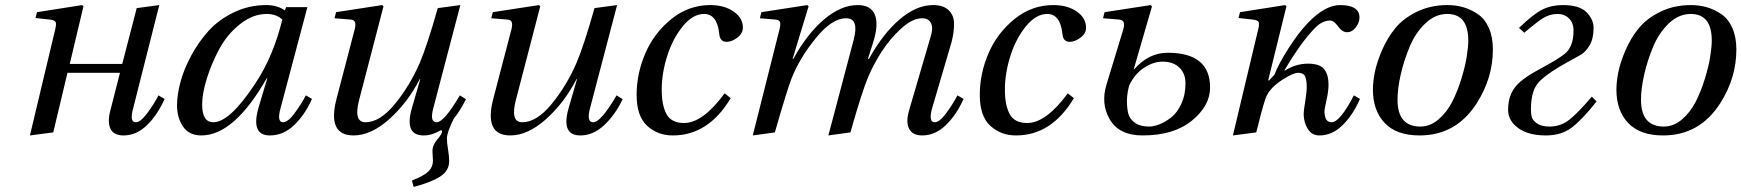

<svg xmlns="http://www.w3.org/2000/svg" viewBox="-20 -522 6866 757"><path d="M98 12 195 -395Q203 -424 200 -433.5Q197 -443 175 -445L120 -451L126 -474L304 -502L309 -497L255 -270H462L519 -490L608 -502L505 -95Q490 -40 515 -40Q534 -40 560 -75Q586 -110 605 -146L629 -132Q601 -69 559.5 -28.5Q518 12 467 12Q428 12 415.5 -14.5Q403 -41 415 -86L453 -235H246L190 0Z M678 -107Q678 -148 691.5 -198.5Q705 -249 734 -303Q763 -357 803 -401Q843 -445 902.5 -473.5Q962 -502 1030 -502Q1073 -502 1103 -481L1108 -494H1192L1086 -95Q1071 -40 1096 -40Q1115 -40 1141 -75Q1167 -110 1186 -146L1210 -132Q1182 -69 1139.5 -28.5Q1097 12 1044 12Q967 12 1000 -100L1034 -214H1032Q903 12 774 12Q726 12 702 -22.5Q678 -57 678 -107ZM777 -110Q777 -40 821 -40Q886 -40 986 -192Q1058 -300 1093 -445Q1069 -467 1032 -467Q977 -467 926.5 -427Q876 -387 845 -329.5Q814 -272 795.5 -212.5Q777 -153 777 -110Z M1299 -450 1305 -474 1487 -502 1492 -497 1396 -128Q1373 -40 1421 -40Q1478 -40 1537 -112Q1596 -184 1635 -274Q1664 -342 1706 -490L1795 -502L1688 -94Q1674 -40 1701 -40Q1731 -40 1793 -146L1817 -131Q1795 -86 1769 -54Q1742 0 1742 24Q1742 40 1746.5 67.5Q1751 95 1751 113Q1751 151 1715.5 174Q1680 197 1611 215L1604 190Q1652 171 1669.5 153.5Q1687 136 1687 112Q1687 107 1686 93.5Q1685 80 1685 74Q1685 50 1704 28Q1723 6 1723 -4Q1723 -11 1715 -7Q1683 12 1650 12Q1573 12 1604 -96L1637 -210H1635Q1587 -117 1515 -52.5Q1443 12 1374 12Q1269 12 1307 -133L1376 -397Q1383 -420 1380.5 -432Q1378 -444 1361 -445Z M1917 -450 1923 -474 2105 -502 2110 -497 2014 -128Q1991 -40 2039 -40Q2096 -40 2155 -112Q2214 -184 2253 -274Q2282 -342 2324 -490L2413 -502L2306 -94Q2292 -40 2319 -40Q2349 -40 2411 -146L2435 -131Q2406 -70 2362.5 -29Q2319 12 2268 12Q2191 12 2222 -96L2255 -210H2253Q2205 -117 2133 -52.5Q2061 12 1992 12Q1887 12 1925 -133L1994 -397Q2001 -420 1998.5 -432Q1996 -444 1979 -445Z M2780 -502Q2836 -502 2872.5 -476.5Q2909 -451 2909 -413Q2909 -390 2887 -373.5Q2865 -357 2845 -357Q2819 -357 2816 -387Q2808 -467 2756 -467Q2712 -467 2672.5 -419Q2633 -371 2611 -302.5Q2589 -234 2589 -168Q2589 -107 2608 -72Q2627 -37 2677 -37Q2751 -37 2837 -154L2861 -135Q2773 12 2633 12Q2573 12 2531.5 -26Q2490 -64 2490 -148Q2490 -232 2524.5 -312Q2559 -392 2627 -447Q2695 -502 2780 -502Z M2948 12 3051 -397Q3058 -421 3056 -432.5Q3054 -444 3037 -445L2976 -450L2982 -474L3163 -502L3168 -497L3105 -290H3108Q3161 -387 3228 -444.5Q3295 -502 3362 -502Q3414 -502 3429.5 -463.5Q3445 -425 3422 -353L3402 -290H3406Q3461 -389 3527 -445.5Q3593 -502 3659 -502Q3699 -502 3720 -482Q3741 -462 3741.5 -429.5Q3742 -397 3732 -357L3655 -95Q3640 -40 3665 -40Q3684 -40 3710 -75Q3736 -110 3755 -146L3779 -132Q3751 -69 3709 -28.5Q3667 12 3616 12Q3578 12 3564.5 -14Q3551 -40 3564 -86L3650 -380Q3660 -412 3650.5 -431Q3641 -450 3616 -450Q3577 -450 3532.5 -409Q3488 -368 3456.5 -319Q3425 -270 3404 -221Q3379 -163 3333 0L3246 12L3272 -86L3346 -366Q3368 -450 3316 -450Q3260 -450 3196 -371Q3132 -292 3101 -213Q3082 -164 3035 0Z M4133 -502Q4189 -502 4225.5 -476.5Q4262 -451 4262 -413Q4262 -390 4240 -373.5Q4218 -357 4198 -357Q4172 -357 4169 -387Q4161 -467 4109 -467Q4065 -467 4025.5 -419Q3986 -371 3964 -302.5Q3942 -234 3942 -168Q3942 -107 3961 -72Q3980 -37 4030 -37Q4104 -37 4190 -154L4214 -135Q4126 12 3986 12Q3926 12 3884.5 -26Q3843 -64 3843 -148Q3843 -232 3877.5 -312Q3912 -392 3980 -447Q4048 -502 4133 -502Z M4329 -450 4335 -474 4517 -502 4522 -497 4450 -249H4452Q4509 -314 4584 -314Q4751 -314 4751 -177Q4751 -105 4679.5 -46.5Q4608 12 4485 12Q4393 12 4356 -50.5Q4319 -113 4343 -190L4406 -397Q4414 -420 4411 -432Q4408 -444 4391 -445ZM4432 -185Q4425 -159 4423.5 -134.5Q4422 -110 4426.5 -83Q4431 -56 4452.5 -39.5Q4474 -23 4511 -23Q4528 -23 4550.5 -31.5Q4573 -40 4597 -58.5Q4621 -77 4637.5 -112.5Q4654 -148 4654 -194Q4654 -232 4630 -255.5Q4606 -279 4563 -279Q4528 -279 4491 -255Q4454 -231 4432 -185Z M4841 12 4938 -395Q4946 -424 4943 -433.5Q4940 -443 4918 -445L4863 -451L4869 -474L5047 -502L5052 -497L4980 -205H4984L5005 -228Q5020 -268 5060 -331Q5100 -394 5138 -433Q5205 -502 5263 -502Q5340 -502 5340 -453Q5340 -433 5325.5 -414Q5311 -395 5291 -395Q5272 -395 5255.5 -418Q5239 -441 5225 -441Q5194 -441 5167 -414Q5111 -358 5045 -246V-243Q5088 -271 5138 -271Q5183 -271 5200.5 -249.5Q5218 -228 5218 -188Q5218 -163 5210 -127Q5202 -91 5202 -85Q5202 -40 5230 -40Q5263 -40 5318 -146L5342 -132Q5314 -68 5273 -28Q5232 12 5182 12Q5152 12 5136 -14Q5120 -40 5120 -73Q5120 -86 5126 -121.5Q5132 -157 5132 -180Q5132 -207 5125.5 -221Q5119 -235 5098 -235Q5079 -235 5036 -207.5Q4993 -180 4976 -148Q4965 -129 4939 -23L4933 0Z M5393 -169Q5393 -199 5400.5 -237Q5408 -275 5428.5 -323Q5449 -371 5480.5 -410Q5512 -449 5566 -475.5Q5620 -502 5687 -502Q5720 -502 5749.5 -493.5Q5779 -485 5806.5 -466.5Q5834 -448 5850 -412Q5866 -376 5866 -327Q5866 -215 5803 -116Q5722 12 5577 12Q5486 12 5439.5 -37Q5393 -86 5393 -169ZM5490 -129Q5490 -23 5580 -23Q5619 -23 5652 -51.5Q5685 -80 5706 -121.5Q5727 -163 5742 -212Q5757 -261 5763 -299.5Q5769 -338 5769 -362Q5769 -467 5686 -467Q5639 -467 5600 -430Q5561 -393 5538 -338Q5515 -283 5502.5 -227.5Q5490 -172 5490 -129Z M5926 -89Q5926 -126 5938.5 -153.5Q5951 -181 5975.5 -201Q6000 -221 6024.5 -235Q6049 -249 6085.5 -269Q6122 -289 6147 -308Q6184 -336 6184 -401Q6184 -432 6166 -449.5Q6148 -467 6121 -467Q6090 -467 6062.5 -449.5Q6035 -432 5990 -393L5969 -412Q6026 -467 6061.5 -484.5Q6097 -502 6141 -502Q6208 -502 6235.5 -473.5Q6263 -445 6263 -412Q6263 -370 6247.5 -343.5Q6232 -317 6211.5 -305.5Q6191 -294 6148 -270Q6105 -246 6071 -220Q6037 -194 6026.5 -163.5Q6016 -133 6016 -91Q6016 -73 6019.5 -60Q6023 -47 6040.5 -35Q6058 -23 6090 -23Q6133 -23 6167.5 -50Q6202 -77 6256 -141L6275 -122Q6216 -48 6175.5 -18Q6135 12 6075 12Q6006 12 5966 -17Q5926 -46 5926 -89Z M6353 -169Q6353 -199 6360.5 -237Q6368 -275 6388.5 -323Q6409 -371 6440.5 -410Q6472 -449 6526 -475.5Q6580 -502 6647 -502Q6680 -502 6709.5 -493.5Q6739 -485 6766.5 -466.5Q6794 -448 6810 -412Q6826 -376 6826 -327Q6826 -215 6763 -116Q6682 12 6537 12Q6446 12 6399.5 -37Q6353 -86 6353 -169ZM6450 -129Q6450 -23 6540 -23Q6579 -23 6612 -51.5Q6645 -80 6666 -121.5Q6687 -163 6702 -212Q6717 -261 6723 -299.5Q6729 -338 6729 -362Q6729 -467 6646 -467Q6599 -467 6560 -430Q6521 -393 6498 -338Q6475 -283 6462.5 -227.5Q6450 -172 6450 -129Z"/></svg>

Font: Heuristica
Style: Italic
Weight: 400
Italic angle: -13°
Version: Version 1.0.2